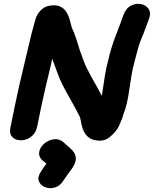

<svg xmlns="http://www.w3.org/2000/svg" viewBox="-20 -735 808 1009"><path d="M488 3Q528 9 556.5 -14.5Q585 -38 600 -63L607 -77Q614 -92 622 -113Q629 -135 629 -136Q649 -185 660 -267Q673 -355 678 -375Q684 -399 691 -426.5Q698 -454 704.5 -477.5Q711 -501 716 -514L734 -558L762 -633Q775 -666 761.5 -687Q748 -708 722 -713.5Q696 -719 669.5 -706Q643 -693 629 -657Q623 -640 613 -613Q603 -586 594 -563Q585 -540 583 -534Q579 -525 571 -499Q562 -472 556 -448Q550 -424 539 -379Q533 -352 519 -257Q517 -241 515 -231Q506 -248 490 -278L459 -333L434 -381Q423 -403 399 -472Q376 -550 360 -584Q357 -588 354 -603Q346 -630 344 -639Q318 -720 240 -705Q206 -699 184 -669Q178 -662 175 -654Q171 -648 168.5 -640Q166 -632 162 -618Q156 -597 146 -559Q142 -543 109 -404Q82 -287 81 -285Q60 -191 35 -66Q29 -39 39 -22.5Q49 -6 69 -0.5Q89 5 111 -0.5Q133 -6 151 -23Q169 -40 175 -68Q199 -190 221 -283Q221 -286 249 -400L254 -426L263 -403Q287 -334 303 -301Q318 -268 353 -208Q387 -147 400 -120Q402 -116 402 -112L405 -98Q407 -87 410 -74Q427 -4 488 3ZM314 213Q329 190 350 162Q376 128 378 105Q382 73 351 46Q318 17 314 13Q296 -3 274.5 -3.5Q253 -4 233 6Q213 16 200 33Q187 50 185.5 69Q184 88 200 105L224 125Q207 148 194 169Q176 196 184.5 217.5Q193 239 217 248.5Q241 258 268 250.5Q295 243 314 213Z"/></svg>

Font: Balsamiq Sans
Style: Bold Italic
Weight: 700
Italic angle: -12°
Designer: Michael Angeles
Foundry: Balsamiq SRL
Version: Version 1.020; ttfautohint (v1.8.4.7-5d5b);gftools[0.9.26]